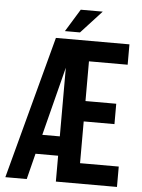

<svg xmlns="http://www.w3.org/2000/svg" viewBox="-58 -893 695 939"><g transform="rotate(5 290.0 -424.0)"><path d="M252 -127H141L109 0H4L191 -700H552V-600H362V-405H513V-305H362V-100H552V0H252ZM252 -222V-559L166 -222ZM408 -848 306 -737H232L300 -848Z"/></g></svg>

Font: Bebas Neue
Style: Regular
Weight: 400
Designer: Ryoichi Tsunekawa
Foundry: Ryoichi Tsunekawa
Version: Version 1.300